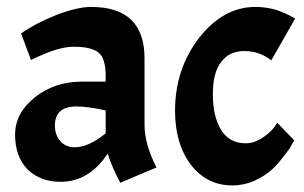

<svg xmlns="http://www.w3.org/2000/svg" viewBox="-20 -535 894 565"><path d="M60.5 -37.1Q24.4 -75.2 24.4 -138.7Q24.4 -202.1 82 -248Q139.6 -294.9 222.7 -294.9Q246.1 -294.9 291 -294.9Q291 -298.8 291 -311.5Q291 -361.3 271.5 -378.9Q251 -397.5 196.3 -397.5Q172.9 -397.5 141.6 -387.7Q110.4 -377.9 71.3 -358.4Q61.5 -384.8 42 -436.5Q85 -466.8 146.5 -491.2Q208 -514.6 248 -514.6Q405.3 -514.6 405.3 -363.3Q405.3 -297.9 405.3 -167Q405.3 -111.3 440.4 -42Q404.3 -27.3 334 2.9Q308.6 -44.9 296.9 -83Q242.2 0 158.2 0Q98.6 0 60.5 -37.1ZM200.2 -101.6Q240.2 -101.6 291 -142.6Q291 -165 291 -210Q238.3 -221.7 205.1 -221.7Q141.6 -221.7 141.6 -166Q141.6 -136.7 158.2 -119.1Q173.8 -101.6 200.2 -101.6Z M630.9 -352.5Q606.4 -322.3 606.4 -256.8Q606.4 -192.4 630.9 -152.3Q655.3 -113.3 703.1 -113.3Q726.6 -113.3 750 -127.9Q772.5 -142.6 785.2 -158.2Q788.1 -163.1 795.9 -173.8Q808.6 -161.1 845.7 -122.1Q842.8 -117.2 837.9 -108.4Q834 -98.6 815.4 -76.2Q798.8 -52.7 779.3 -35.2Q759.8 -17.6 728.5 -2.9Q697.3 10.7 664.1 10.7Q588.9 10.7 542 -49.8Q495.1 -111.3 495.1 -209Q495.1 -331.1 565.4 -422.9Q636.7 -514.6 731.4 -514.6Q760.7 -514.6 790 -506.8Q818.4 -498 848.6 -480.5Q825.2 -439.5 778.3 -357.4Q743.2 -384.8 699.2 -384.8Q654.3 -384.8 630.9 -352.5Z"/></svg>

Font: Acme Polish
Style: Regular
Weight: 400
Designer: Juan Pablo del Peral
Version: Version 1.002